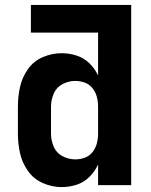

<svg xmlns="http://www.w3.org/2000/svg" viewBox="-20 -755 616 783"><path d="M231 8Q262 8 292 -1.5Q322 -11 344.5 -33.5Q367 -56 380 -84V0H515V-735H106V-622H380V-447Q367 -475 344.5 -497Q322 -519 292 -528.5Q262 -538 231 -538Q192 -538 154.5 -522Q117 -506 93.5 -472.5Q70 -439 61.5 -399.5Q53 -360 53 -320V-210Q53 -170 61.5 -131Q70 -92 93.5 -58.5Q117 -25 154.5 -8.5Q192 8 231 8ZM287 -105Q260 -105 235 -118Q210 -131 199 -157Q188 -183 188 -210V-320Q188 -347 199 -373Q210 -399 235 -412Q260 -425 287 -425Q307 -425 326 -418Q345 -411 357.5 -395Q370 -379 375 -359.5Q380 -340 380 -320V-210Q380 -190 375 -170.5Q370 -151 357.5 -135Q345 -119 326 -112Q307 -105 287 -105Z"/></svg>

Font: Iosevka Sparkle Extrabold
Style: Regular
Weight: 800
Designer: Belleve Invis
Foundry: Belleve Invis
Version: Version 4.5.0; ttfautohint (v1.8.3)